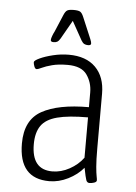

<svg xmlns="http://www.w3.org/2000/svg" viewBox="-52 -759 570 806"><g transform="rotate(5 232.5 -355.5)"><path d="M186 7Q58 7 58 -141Q58 -240 127 -278.5Q196 -317 325 -317V-379Q325 -421 302 -453.5Q279 -486 221 -486Q182 -486 155.5 -479Q129 -472 113.5 -464.5Q98 -457 92 -457Q86 -457 82 -467.5Q78 -478 78 -485Q78 -492 100.5 -502.5Q123 -513 156 -521Q189 -529 222 -529Q295 -529 335 -489Q375 -449 375 -378V-149Q375 -98 377.5 -70.5Q380 -43 382.5 -31Q385 -19 385 -14Q385 -7 374.5 -3.5Q364 0 355 0Q345 0 341 -10.5Q337 -21 329 -62Q304 -32 265 -12.5Q226 7 186 7ZM195 -35Q232 -35 267.5 -54.5Q303 -74 325 -104V-274Q243 -274 195.5 -261.5Q148 -249 128 -220Q108 -191 108 -142Q108 -35 195 -35ZM153 -576Q141 -576 141 -584Q141 -590 145.5 -602Q150 -614 154 -621L184 -692Q191 -709 199 -713.5Q207 -718 226 -718Q245 -718 253 -713.5Q261 -709 268 -692L298 -621Q301 -614 306 -602Q311 -590 311 -584Q311 -576 299 -576Q289 -576 282.5 -579.5Q276 -583 270 -593L226 -672L181 -593Q175 -583 169 -579.5Q163 -576 153 -576Z"/></g></svg>

Font: Asap Condensed ExtraLight
Style: Regular
Weight: 200
Width: 3
Designer: Pablo Cosgaya
Foundry: Omnibus-Type
Version: Version 3.001; ttfautohint (v1.8.4.7-5d5b)